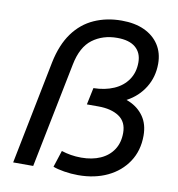

<svg xmlns="http://www.w3.org/2000/svg" viewBox="-84 -824 842 906"><g transform="rotate(10 337.5 -371.0)"><path d="M350 6Q316 6 282.5 0.5Q249 -5 229 -13L255 -93Q276 -86 300 -82Q324 -78 350 -78Q402 -78 441.5 -95.5Q481 -113 503 -146.5Q525 -180 525 -227Q525 -280 487.5 -305Q450 -330 388 -330H333L350 -411Q405 -412 447.5 -430.5Q490 -449 514 -484Q538 -519 538 -567Q538 -613 508 -638.5Q478 -664 420 -664Q351 -664 301.5 -627Q252 -590 235 -504L134 0H38L137 -497Q155 -584 195.5 -639.5Q236 -695 295.5 -721.5Q355 -748 427 -748Q490 -748 535.5 -727Q581 -706 606 -667.5Q631 -629 631 -577Q631 -514 600 -463.5Q569 -413 515 -384Q461 -355 392 -355L425 -397Q483 -397 527 -378Q571 -359 596.5 -322Q622 -285 622 -231Q622 -159 586.5 -105.5Q551 -52 490 -23Q429 6 350 6Z"/></g></svg>

Font: Montserrat Thin Medium
Style: Italic
Weight: 500
Italic angle: -11.3°
Version: Version 9.000